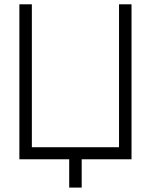

<svg xmlns="http://www.w3.org/2000/svg" viewBox="-20 -740 701 892"><path d="M359.5 131.5V0H591V-720H533V-56H128V-720H70V0H301.5V131.5Z"/></svg>

Font: Vela Sans Light
Style: Regular
Weight: 300
Designer: Principal design: Mikhail Sharanda - project Manrope.
Design modification: Ravid Balaliev
Foundry: Mikhail Sharanda
Version: Version 1.001